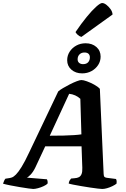

<svg xmlns="http://www.w3.org/2000/svg" viewBox="-63 -1249 832 1269"><path d="M157 0Q150 0 125 -3.5Q100 -7 67 -12.5Q34 -18 4 -24Q-26 -30 -43 -35Q-40 -45 -35.5 -54.5Q-31 -64 -27 -68L-7 -71Q3 -72 15 -76Q27 -80 42.5 -95.5Q58 -111 79.5 -145.5Q101 -180 130 -242L322 -645Q332 -654 353 -666.5Q374 -679 398.5 -691.5Q423 -704 444 -712Q465 -720 475 -720Q488 -720 511.5 -711.5Q535 -703 559 -690Q583 -677 597 -662L622 -99Q623 -84 627 -80Q631 -76 642 -74L704 -66Q706 -63 707.5 -55.5Q709 -48 707 -35Q697 -27 679.5 -18.5Q662 -10 644 -5Q626 0 613 0Q606 0 584 -2.5Q562 -5 532.5 -9.5Q503 -14 473.5 -19Q444 -24 421.5 -28.5Q399 -33 391 -36Q393 -49 397.5 -56.5Q402 -64 407 -69L429 -71Q447 -72 458.5 -78Q470 -84 476 -98.5Q482 -113 481 -140L476 -282H236L171 -143Q156 -112 139 -94.5Q122 -77 114 -75L247 -64Q250 -59 251.5 -50.5Q253 -42 251 -35Q243 -27 225 -18.5Q207 -10 187.5 -5Q168 0 157 0ZM266 -352Q317 -352 357 -353Q397 -354 426.5 -356Q456 -358 475 -361L468 -596Q453 -610 434 -618.5Q415 -627 394 -629ZM480 -764Q437 -764 409 -788.5Q381 -813 381 -851Q381 -882 397.5 -907.5Q414 -933 441.5 -948Q469 -963 503 -963Q546 -963 574 -938.5Q602 -914 602 -875Q602 -844 585.5 -819Q569 -794 541.5 -779Q514 -764 480 -764ZM486 -825Q508 -825 519.5 -837.5Q531 -850 531 -870Q531 -885 522 -893.5Q513 -902 495 -902Q475 -902 462.5 -889.5Q450 -877 450 -857Q450 -842 460 -833.5Q470 -825 486 -825ZM475 -1005Q461 -1009 450.5 -1019Q440 -1029 436 -1037Q474 -1093 509.5 -1136.5Q545 -1180 572.5 -1204.5Q600 -1229 612 -1229Q625 -1229 640.5 -1217Q656 -1205 668 -1188Q680 -1171 681 -1153Z"/></svg>

Font: Texturina Medium 12pt ExtraBold
Style: Italic
Weight: 800
Italic angle: -11°
Version: Version 1.002